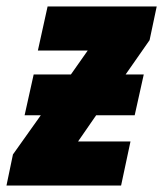

<svg xmlns="http://www.w3.org/2000/svg" viewBox="-61 -573 504 593"><path d="M-41 0 -21 -96 65 -217H15L43 -343H158L210 -417H56L86 -553H423L401 -449L327 -343H383L355 -217H236L180 -136H342L313 0Z"/></svg>

Font: Noto Sans Display Condensed Black
Style: Italic
Weight: 900
Width: 3
Italic angle: -192°
Designer: Monotype Design Team
Foundry: Monotype Imaging Inc.
Version: Version 1.900